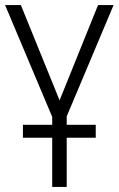

<svg xmlns="http://www.w3.org/2000/svg" viewBox="-20 -734 466 754"><path d="M185 0H242V-193H356V-244H242V-277L426 -714H365L214 -340L62 -714H0L185 -275V-244H70V-193H185Z"/></svg>

Font: Noto Sans Display SemiCondensed Light
Style: Regular
Weight: 300
Width: 4
Designer: Monotype Design Team
Foundry: Monotype Imaging Inc.
Version: Version 1.900